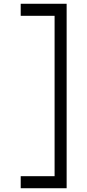

<svg xmlns="http://www.w3.org/2000/svg" viewBox="-20 -785 464 1020"><path d="M334 -765V215H90V151H270V-701H90V-765Z"/></svg>

Font: Matigon Symbol
Style: Regular
Weight: 400
Designer: Paul D. Hunt
Foundry: Adobe Systems Incorporated
Version: Version 2.021;PS 2.000;hotconv 1.0.86;makeotf.lib2.5.63406